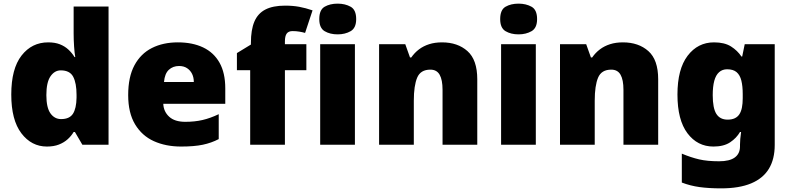

<svg xmlns="http://www.w3.org/2000/svg" viewBox="-20 -796 4347 1056"><path d="M238 10Q153 10 97.5 -63Q42 -136 42 -276Q42 -418 98.5 -490.5Q155 -563 245 -563Q282 -563 309 -552.5Q336 -542 356 -523.5Q376 -505 390 -482H394Q390 -503 387.5 -540Q385 -577 385 -612V-760H577V0H433L392 -70H385Q372 -48 352 -30Q332 -12 304 -1Q276 10 238 10ZM316 -141Q362 -141 381 -170Q400 -199 401 -259V-274Q401 -339 382.5 -374Q364 -409 314 -409Q280 -409 257.5 -376Q235 -343 235 -273Q235 -204 257.5 -172.5Q280 -141 316 -141Z M958 -563Q1039 -563 1097.5 -535Q1156 -507 1187.5 -451Q1219 -395 1219 -310V-225H878Q880 -182 910.5 -154Q941 -126 999 -126Q1051 -126 1094 -136Q1137 -146 1183 -168V-31Q1143 -10 1095.5 0Q1048 10 976 10Q892 10 826.5 -19.5Q761 -49 723 -112Q685 -175 685 -273Q685 -373 719.5 -437Q754 -501 815.5 -532Q877 -563 958 -563ZM965 -433Q931 -433 908.5 -412Q886 -391 882 -345H1046Q1046 -370 1036.5 -389.5Q1027 -409 1009 -421Q991 -433 965 -433Z M1665 -410H1547V0H1356V-410H1283V-504L1360 -551V-560Q1360 -632 1379 -677Q1398 -722 1439.5 -743.5Q1481 -765 1548 -765Q1591 -765 1626 -758.5Q1661 -752 1699 -739L1658 -615Q1644 -619 1626.5 -622Q1609 -625 1589 -625Q1567 -625 1557 -611.5Q1547 -598 1547 -568V-553H1665Z M1932 -553V0H1741V-553ZM1837 -776Q1878 -776 1908.5 -759Q1939 -742 1939 -691Q1939 -642 1908.5 -624.5Q1878 -607 1837 -607Q1795 -607 1765.5 -624.5Q1736 -642 1736 -691Q1736 -742 1765.5 -759Q1795 -776 1837 -776Z M2411 -563Q2497 -563 2551 -515Q2605 -467 2605 -360V0H2414V-302Q2414 -357 2398 -385Q2382 -413 2347 -413Q2293 -413 2274.5 -369Q2256 -325 2256 -242V0H2065V-553H2209L2235 -480H2242Q2260 -506 2284.5 -524.5Q2309 -543 2340.5 -553Q2372 -563 2411 -563Z M2927 -553V0H2736V-553ZM2832 -776Q2873 -776 2903.5 -759Q2934 -742 2934 -691Q2934 -642 2903.5 -624.5Q2873 -607 2832 -607Q2790 -607 2760.5 -624.5Q2731 -642 2731 -691Q2731 -742 2760.5 -759Q2790 -776 2832 -776Z M3406 -563Q3492 -563 3546 -515Q3600 -467 3600 -360V0H3409V-302Q3409 -357 3393 -385Q3377 -413 3342 -413Q3288 -413 3269.5 -369Q3251 -325 3251 -242V0H3060V-553H3204L3230 -480H3237Q3255 -506 3279.5 -524.5Q3304 -543 3335.5 -553Q3367 -563 3406 -563Z M3907 -563Q3965 -563 4000.5 -540.5Q4036 -518 4058 -485H4062L4076 -553H4241V1Q4241 79 4209 132Q4177 185 4111.5 212.5Q4046 240 3946 240Q3879 240 3828 233Q3777 226 3730 208V49Q3780 70 3825 80.5Q3870 91 3935 91Q3993 91 4021.5 70Q4050 49 4050 9V-1Q4050 -14 4051.5 -32Q4053 -50 4056 -70H4050Q4031 -37 3996 -13.5Q3961 10 3904 10Q3816 10 3761 -63Q3706 -136 3706 -276Q3706 -416 3762 -489.5Q3818 -563 3907 -563ZM3979 -415Q3953 -415 3935 -399Q3917 -383 3908.5 -351.5Q3900 -320 3900 -273Q3900 -201 3920 -169.5Q3940 -138 3982 -138Q4005 -138 4021 -145.5Q4037 -153 4046.5 -167.5Q4056 -182 4060.5 -204Q4065 -226 4065 -256V-279Q4065 -322 4057.5 -352.5Q4050 -383 4031.5 -399Q4013 -415 3979 -415Z"/></svg>

Font: Noto Sans Devanagari Black
Style: Regular
Weight: 900
Version: Version 2.003